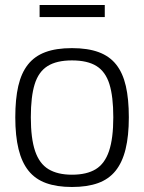

<svg xmlns="http://www.w3.org/2000/svg" viewBox="-20 -736 575 766"><path d="M41 -268Q41 -341 53 -393Q65 -445 91.5 -478.5Q118 -512 161 -528Q204 -544 267 -544Q330 -544 373.5 -528Q417 -512 443.5 -478.5Q470 -445 482 -393Q494 -341 494 -268Q494 -194 481 -141Q468 -88 441 -54.5Q414 -21 371 -5.5Q328 10 267 10Q207 10 164 -5.5Q121 -21 94 -54.5Q67 -88 54 -141Q41 -194 41 -268ZM103 -268Q103 -184 120 -133.5Q137 -83 173.5 -61Q210 -39 267 -39Q326 -39 362 -61Q398 -83 415 -133.5Q432 -184 432 -268Q432 -351 416.5 -400.5Q401 -450 365 -472.5Q329 -495 267 -495Q206 -495 170 -472.5Q134 -450 118.5 -400.5Q103 -351 103 -268ZM138 -668V-716H398V-668Z"/></svg>

Font: Georama ExtraCondensed Thin Light
Style: Regular
Weight: 300
Version: Version 1.001